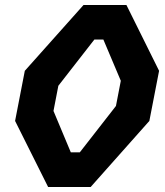

<svg xmlns="http://www.w3.org/2000/svg" viewBox="-20 -750 660 770"><path d="M173 0H343.5L579 -265L618 -466L487 -730H315L79.5 -466L40.5 -265ZM194.5 -305 214 -406 358.5 -591.5H394.5L464.5 -426L445 -325L300 -139H264Z"/></svg>

Font: Monaspace Krypton
Style: Bold Italic
Weight: 700
Italic angle: -11°
Designer: Riley Cran & the Lettermatic Team
Foundry: Lettermatic
Version: Version 1.101 (Monaspace Krypton)